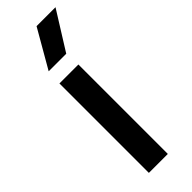

<svg xmlns="http://www.w3.org/2000/svg" viewBox="-245 -742 759 759"><g transform="rotate(-45 135.0 -362.0)"><path d="M67.9 0V-500H173.8V0ZM71.8 -564 164.1 -724.1H270L169.9 -564Z"/></g></svg>

Font: TASA Orbiter Text Medium
Style: Regular
Weight: 500
Designer: Weizhong Zhang
Version: Version 1.000;Glyphs 3.1.2 (3151)